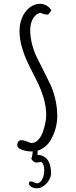

<svg xmlns="http://www.w3.org/2000/svg" viewBox="-20 -789 408 1028"><path d="M181.6 17.6Q180.7 31.2 180.7 39.6Q253.4 44.9 253.4 140.1Q253.4 155.8 242.7 174.6Q231.9 193.4 214.4 206.3Q196.8 219.2 177.7 219.2Q162.1 219.2 148.4 211.9Q134.8 204.6 134.8 192.4Q134.8 182.1 145.5 182.1Q151.9 182.1 161.6 187Q172.4 192.4 177.7 192.4Q194.8 192.4 205.8 171.4Q216.8 150.4 216.8 122.6Q216.8 89.8 201.7 78.1Q197.3 78.1 188.5 79.6Q180.2 81.5 174.8 81.5Q160.2 81.5 147.5 61.5Q153.8 45.4 155.3 22H149.9Q113.8 22 88.4 8.8Q72.3 1 72.3 -11.7Q72.3 -23.4 78.1 -31Q84 -38.6 94.7 -38.6Q106.4 -38.6 124.5 -31.2Q142.1 -23.4 149.9 -23.4Q168.5 -23.4 184.3 -40Q200.2 -56.6 209.5 -83Q218.3 -107.4 222.9 -131.3Q227.5 -155.3 227.5 -173.3Q227.5 -215.8 213.9 -263.2Q200.2 -310.5 177.2 -356L163.1 -383.8Q139.2 -430.2 124.5 -462.2Q109.9 -494.1 99.1 -529.8Q84.5 -577.6 84.5 -622.6Q84.5 -658.7 96.7 -690.7Q108.9 -722.7 134.3 -745.1Q160.2 -768.6 195.8 -768.6Q213.9 -768.6 231 -758.3Q248 -748 254.9 -732.4L237.8 -710.9Q212.9 -710.9 198.7 -720.7Q181.2 -718.8 167.2 -703.6Q153.3 -688.5 147.5 -668Q141.6 -648.4 141.6 -629.9Q141.6 -591.3 151.9 -551.5Q162.1 -511.7 179.2 -478L186.5 -463.4Q233.4 -371.1 249 -337.9Q266.1 -302.2 276.4 -257.1Q286.6 -211.9 286.6 -167Q286.6 -135.7 278.1 -103.5Q269.5 -71.3 253.9 -43Q241.7 -21 222.9 -5.1Q204.1 10.7 181.6 17.6Z"/></svg>

Font: Amatica SC
Style: Bold
Weight: 400
Designer: Vernon Adams, Ben Nathan
Foundry: newtypography
Version: Version 2.000